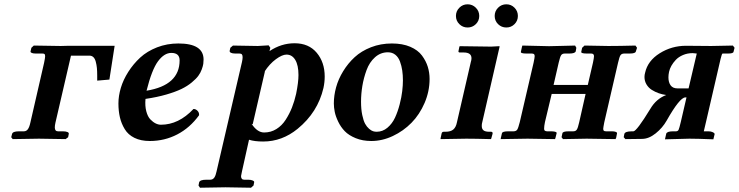

<svg xmlns="http://www.w3.org/2000/svg" viewBox="-20 -646 3436 893"><path d="M121.1 -75.2 185.1 -354Q189.9 -377.4 189.9 -383.8Q189.9 -392.1 187.3 -394.5Q184.6 -397 176.8 -397H146Q133.8 -397 127.4 -399.9Q121.1 -402.8 122.1 -407.2L126 -423.8L137.2 -434.1L262.2 -432.1Q268.6 -432.1 281.2 -432.6Q293.9 -433.1 299.8 -433.1H513.2L488.8 -275.9L432.1 -271V-293.9Q432.1 -314.5 430.7 -329.6Q429.2 -344.7 425.5 -358.6Q421.9 -372.6 414.6 -379.9Q407.2 -387.2 396 -387.2H310.1L237.8 -75.2Q234.9 -62 234.9 -53.2Q234.9 -35.2 250 -35.2H272.9Q285.6 -35.2 293.5 -32Q301.3 -28.8 299.8 -22.9L296.9 -7.8L285.2 1Q199.2 -1 161.1 -1L39.1 1L32.2 -7.8L36.1 -22.9Q39.1 -35.2 67.9 -35.2H90.8Q102.5 -35.2 109.6 -44.9Q116.7 -54.7 121.1 -75.2Z M815.4 -365.2Q815.4 -399.9 776.9 -399.9Q743.7 -399.9 714.8 -360.8Q686 -321.8 661.6 -224.1Q815.4 -249.5 815.4 -365.2ZM926.8 -369.1Q926.8 -358.4 925.5 -349.1Q924.3 -339.8 918.5 -323.5Q912.6 -307.1 902.3 -293.2Q892.1 -279.3 871.8 -262.5Q851.6 -245.6 824 -232.2Q796.4 -218.8 753.4 -206.3Q710.4 -193.8 656.7 -186Q653.8 -153.3 660.4 -128.4Q667 -103.5 679.2 -90.8Q691.4 -78.1 703.9 -72Q716.3 -65.9 728.5 -65.9Q811 -65.9 879.9 -139.2Q890.6 -139.2 898.9 -130.4Q907.2 -121.6 905.8 -109.9Q863.3 -51.3 804.4 -20.8Q745.6 9.8 676.8 9.8Q634.8 9.8 605.2 -4.9Q575.7 -19.5 560.1 -45.4Q544.4 -71.3 537.6 -100.6Q530.8 -129.9 530.8 -165Q530.8 -199.7 542 -237.3Q553.2 -274.9 576.7 -311.8Q600.1 -348.6 632.1 -378.2Q664.1 -407.7 710.4 -425.8Q756.8 -443.8 809.6 -443.8Q926.8 -443.8 926.8 -369.1Z M1212.4 -314.9 1155.3 -67.9 1150.4 -69.8Q1176.8 -29.8 1208.5 -29.8Q1239.7 -29.8 1265.4 -45.7Q1291 -61.5 1308.6 -88.9Q1326.2 -116.2 1337.9 -145.8Q1349.6 -175.3 1357.4 -210Q1368.2 -263.7 1368.2 -296.9Q1368.2 -342.8 1353.3 -367.4Q1338.4 -392.1 1312.5 -392.1Q1292.5 -392.1 1263.2 -370.6Q1233.9 -349.1 1210.4 -313ZM1237.3 -423.8 1233.4 -408.2Q1288.1 -444.8 1350.1 -444.8Q1416 -444.8 1453.1 -400.6Q1490.2 -356.4 1490.2 -290Q1490.2 -263.7 1484.4 -236.8Q1458 -123.5 1364.3 -46.9Q1292 12.2 1204.1 12.2Q1163.6 12.2 1138.2 3.9L1105.5 150.9Q1101.1 170.9 1101.1 172.9Q1101.1 189.9 1116.2 189.9H1135.3Q1147.5 189.9 1155.5 193.6Q1163.6 197.3 1162.1 202.1L1159.2 216.8L1147.5 227.1Q1066.4 225.1 1028.3 225.1L910.2 227.1L903.3 216.8L906.2 202.1Q909.7 189.9 939.5 189.9H957.5Q969.7 189.9 976.6 180.2Q983.4 170.4 987.3 150.9L1105.5 -357.9Q1108.4 -371.1 1108.4 -379.9Q1108.4 -389.2 1105 -393.1Q1101.6 -397 1093.3 -397H1074.2Q1061 -397 1054 -400.6Q1046.9 -404.3 1048.3 -410.2L1051.3 -423.8L1063.5 -434.1Q1143.1 -432.1 1179.2 -432.1L1229.5 -435.1Z M1659.2 -172.9Q1659.2 -137.7 1664.8 -111.1Q1670.4 -84.5 1678.2 -70.3Q1686 -56.2 1696.5 -47.1Q1707 -38.1 1715.3 -35.6Q1723.6 -33.2 1731.9 -33.2Q1759.8 -33.2 1782 -52Q1804.2 -70.8 1817.1 -98.6Q1830.1 -126.5 1838.9 -160.6Q1847.7 -194.8 1850.8 -222.4Q1854 -250 1854 -272Q1854 -296.9 1850.8 -318.4Q1847.7 -339.8 1840.3 -359.9Q1833 -379.9 1818.6 -391.4Q1804.2 -402.8 1784.2 -402.8Q1750 -402.8 1724.1 -379.6Q1698.2 -356.4 1684.8 -319.8Q1671.4 -283.2 1665.3 -246.1Q1659.2 -209 1659.2 -172.9ZM1532.7 -165Q1532.7 -201.7 1543.2 -240Q1553.7 -278.3 1576.2 -314.9Q1598.6 -351.6 1629.6 -380.1Q1660.6 -408.7 1705.6 -426.3Q1750.5 -443.8 1802.7 -443.8Q1852.1 -443.8 1887.9 -428.5Q1923.8 -413.1 1942.6 -387.7Q1961.4 -362.3 1969.7 -335.2Q1978 -308.1 1978 -278.8Q1978 -221.2 1954.8 -167.2Q1931.6 -113.3 1894 -75Q1856.4 -36.6 1807.1 -13.4Q1757.8 9.8 1707 9.8Q1666.5 9.8 1634.3 -3.4Q1602.1 -16.6 1583.5 -35.9Q1564.9 -55.2 1553 -80.1Q1541 -105 1536.9 -125.7Q1532.7 -146.5 1532.7 -165Z M2105 -76.2 2169.9 -357.9Q2172.9 -366.7 2172.9 -375Q2172.9 -401.9 2136.7 -401.9H2117.7Q2114.7 -401.9 2113 -404.3Q2111.3 -406.7 2112.8 -410.2L2116.7 -429.2L2118.7 -431.2Q2229.5 -429.2 2264.6 -429.2L2302.7 -431.2L2303.7 -429.2L2222.7 -76.2Q2220.7 -70.3 2220.7 -60.1Q2220.7 -46.4 2228.8 -39.8Q2236.8 -33.2 2255.9 -33.2H2263.7Q2272.5 -33.2 2271 -23.9L2264.6 -1L2262.7 1Q2188 -1 2148.9 -1L2029.8 1L2028.8 -1L2033.7 -23.9Q2035.2 -33.2 2043.9 -33.2H2051.8Q2076.2 -33.2 2088.4 -43.7Q2100.6 -54.2 2105 -76.2ZM2116.5 -533.7Q2100.6 -549.3 2100.6 -571.8Q2100.6 -594.2 2116.5 -610.1Q2132.3 -626 2154.8 -626Q2177.2 -626 2193.1 -610.1Q2209 -594.2 2209 -571.8Q2209 -549.3 2193.1 -533.7Q2177.2 -518.1 2154.8 -518.1Q2132.3 -518.1 2116.5 -533.7ZM2296.6 -533.7Q2280.8 -549.3 2280.8 -571.8Q2280.8 -594.2 2296.6 -610.1Q2312.5 -626 2335 -626Q2357.4 -626 2373 -610.1Q2388.7 -594.2 2388.7 -571.8Q2388.7 -549.3 2373 -533.7Q2357.4 -518.1 2335 -518.1Q2312.5 -518.1 2296.6 -533.7Z M2461.9 -355Q2466.8 -378.4 2466.8 -384.8Q2466.8 -391.6 2463.6 -394.3Q2460.4 -397 2452.6 -397H2427.7Q2399.9 -397 2402.8 -405.8L2407.7 -428.2L2409.7 -434.1L2533.7 -431.2Q2551.8 -431.6 2594.5 -432.6Q2637.2 -433.6 2654.8 -434.1L2660.6 -423.8L2657.7 -407.2Q2654.3 -397 2627.9 -397H2606.9Q2595.2 -397 2590.1 -389.6Q2585 -382.3 2578.6 -355L2554.7 -251H2713.9L2737.8 -354Q2742.7 -377.4 2742.7 -384.8Q2742.7 -397 2729.5 -397H2708.5Q2680.7 -397 2683.6 -405.8L2687.5 -423.8L2698.7 -434.1L2809.6 -432.1Q2861.3 -432.1 2935.5 -434.1L2942.9 -423.8L2937.5 -407.2Q2936 -397 2908.7 -397H2883.8Q2871.6 -397 2866.2 -389.6Q2860.8 -381.8 2854.5 -354L2790.5 -77.1Q2785.6 -51.8 2785.6 -46.9Q2785.6 -40 2788.8 -37.6Q2792 -35.2 2799.8 -35.2H2825.7Q2834.5 -35.2 2840.3 -33.7Q2846.2 -32.2 2848.4 -30Q2850.6 -27.8 2849.6 -24.9L2845.7 -4.9L2842.8 1L2708.5 -1Q2692.9 -0.5 2653.8 0Q2614.7 0.5 2598.6 1L2591.8 -7.8L2595.7 -25.9Q2597.2 -35.2 2624.5 -35.2H2645.5Q2657.7 -35.2 2662.6 -43Q2668 -50.8 2673.8 -77.1L2703.6 -209H2545.9L2514.6 -78.1Q2510.7 -59.1 2510.7 -47.9Q2510.7 -41 2513.4 -38.6Q2516.1 -36.1 2523.9 -35.2H2543.5Q2552.7 -35.2 2558.8 -33.9Q2564.9 -32.7 2567.4 -30.8Q2569.8 -28.8 2568.8 -25.9L2563.5 -4.9L2561.5 1L2433.6 -1Q2416.5 -1 2371.1 0Q2325.7 1 2308.6 1L2309.6 -4.9L2314.5 -25.9Q2315.9 -35.2 2343.8 -35.2H2368.7Q2380.9 -35.6 2385.7 -43.2Q2390.6 -50.8 2397.5 -78.1Z M3182.6 -234.9 3220.7 -397Q3205.1 -398.9 3201.7 -398.9Q3177.2 -398.9 3156.7 -390.1Q3136.2 -381.3 3123.3 -367.7Q3110.4 -354 3102.5 -339.8Q3094.7 -325.7 3091.8 -312Q3088.9 -298.8 3088.9 -286.1Q3088.9 -263.2 3099.1 -249Q3109.4 -234.9 3130.9 -234.9ZM3004.9 -140.1Q3032.2 -186.5 3078.6 -204.1Q3060.5 -206.5 3043.7 -212.4Q3026.9 -218.3 3011.5 -228Q2996.1 -237.8 2986.8 -253.4Q2977.5 -269 2977.5 -288.1Q2977.5 -297.9 2980.5 -308.1Q2992.7 -363.3 3048.3 -398.2Q3104 -433.1 3170.4 -433.1L3287.6 -432.1Q3302.2 -432.1 3338.6 -433.1Q3375 -434.1 3388.7 -434.1L3396.5 -423.8L3391.6 -404.8Q3390.1 -397 3365.7 -397H3340.8Q3337.4 -397 3331.5 -372.1L3263.7 -79.1L3253.4 -35.2H3274.4Q3285.2 -35.2 3292.5 -32.2Q3299.8 -29.3 3302 -26.4Q3304.2 -23.4 3303.7 -22L3297.9 2Q3222.7 -1 3186.5 -1L3072.8 2L3078.6 -23.9Q3082 -35.2 3109.9 -35.2H3123.5Q3132.8 -35.2 3136.2 -42.5Q3139.6 -49.8 3146.5 -79.1L3172.9 -192.9H3167.5Q3141.6 -192.9 3080.6 -85Q3061.5 -51.3 3029.5 -25.6Q2997.6 0 2965.8 0L2888.7 1L2880.9 -7.8L2883.8 -22.9Q2887.2 -35.2 2918.5 -35.2H2925.8Q2940.9 -35.2 3004.9 -140.1Z"/></svg>

Font: Linux Libertine G
Style: Semibold Italic
Weight: 600
Italic angle: -11.5°
Designer: Philipp H. Poll
Foundry: Philipp H. Poll
Version: Version 5.1.1